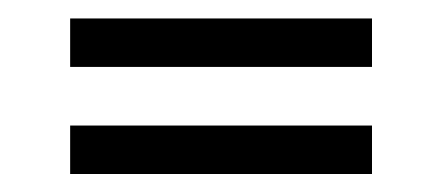

<svg xmlns="http://www.w3.org/2000/svg" viewBox="-20 -494 479 208"><path d="M56 -421.5V-474H383V-421.5ZM56 -305.5V-358H383V-305.5Z"/></svg>

Font: Big Shoulders Stencil Text Light
Style: Regular
Weight: 300
Designer: Patric King
Foundry: XO Type Co
Version: Version 1.000